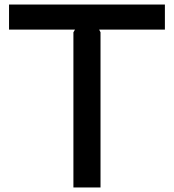

<svg xmlns="http://www.w3.org/2000/svg" viewBox="-20 -830 770 850"><path d="M710 -699H419L425 -687V0H305V-687L312 -699H20V-810H710Z"/></svg>

Font: TypoPRO Sinkin Sans
Style: 500 Medium
Weight: 500
Designer: Keith Bates
Foundry: K-Type
Version: Sinkin Sans (version 1.0)  by Keith Bates   •   © 2014   www